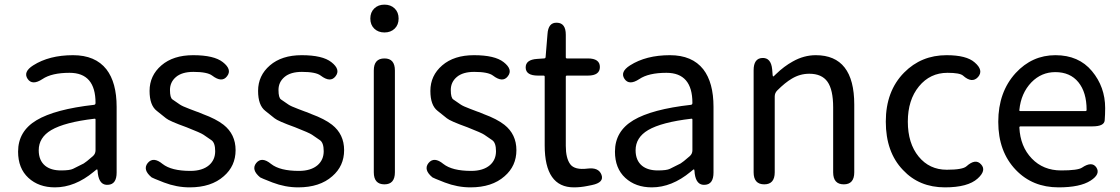

<svg xmlns="http://www.w3.org/2000/svg" viewBox="-20 -795 4828 828"><path d="M217 13Q147 13 102.5 -28Q58 -69 58 -141Q58 -229 137.5 -276.5Q217 -324 386 -343Q392 -344 392 -351Q392 -481 280 -481Q203 -481 163 -454Q119 -425 99 -455Q79 -485 123 -513Q192 -557 295 -557Q391 -557 439 -496Q483 -439 483 -334V-51Q483 0 446 2Q409 5 402 -46L401 -58Q400 -65 398.5 -65Q397 -65 384 -54Q303 13 217 13ZM243 -60Q281 -60 295 -67Q318 -78 341 -90Q350 -95 381 -122Q392 -132 392 -147V-279Q392 -284 387 -283Q259 -268 201 -234Q147 -202 147 -147Q147 -103 175 -80Q200 -60 243 -60Z M798 13Q742 13 687 -8Q636 -28 634 -30Q594 -63 617 -92Q641 -121 681 -88Q719 -58 801 -58Q853 -58 882 -83Q908 -106 908 -143Q908 -180 891 -191Q869 -206 857.5 -214Q846 -222 785 -246Q710 -273 696 -285Q676 -301 656 -317Q625 -341 625 -403Q625 -469 676 -513Q727 -557 813 -557Q903 -557 941 -527Q982 -495 959 -466Q937 -437 895 -469Q874 -485 814 -485Q765 -485 739 -463Q713 -441 713 -407Q713 -373 724 -366Q746 -351 756 -344Q766 -337 798 -325Q823 -316 827 -314Q832 -313 855 -303Q912 -282 944 -257Q996 -216 996 -147.5Q996 -79 945 -35Q891 13 798 13Z M1266 13Q1210 13 1155 -8Q1104 -28 1102 -30Q1062 -63 1085 -92Q1109 -121 1149 -88Q1187 -58 1269 -58Q1321 -58 1350 -83Q1376 -106 1376 -143Q1376 -180 1359 -191Q1337 -206 1325.5 -214Q1314 -222 1253 -246Q1178 -273 1164 -285Q1144 -301 1124 -317Q1093 -341 1093 -403Q1093 -469 1144 -513Q1195 -557 1281 -557Q1371 -557 1409 -527Q1450 -495 1427 -466Q1405 -437 1363 -469Q1342 -485 1282 -485Q1233 -485 1207 -463Q1181 -441 1181 -407Q1181 -373 1192 -366Q1214 -351 1224 -344Q1234 -337 1266 -325Q1291 -316 1295 -314Q1300 -313 1323 -303Q1380 -282 1412 -257Q1464 -216 1464 -147.5Q1464 -79 1413 -35Q1359 13 1266 13Z M1638 0Q1592 0 1592 -52V-491Q1592 -543 1638 -543Q1683 -543 1683 -491V-52Q1683 0 1638 0ZM1638 -655Q1611 -655 1594 -671.5Q1577 -688 1577 -715Q1577 -742 1594 -758.5Q1611 -775 1638 -775Q1665 -775 1682 -758.5Q1699 -742 1699 -715Q1699 -688 1682 -671.5Q1665 -655 1638 -655Z M2009 13Q1953 13 1898 -8Q1847 -28 1845 -30Q1805 -63 1828 -92Q1852 -121 1892 -88Q1930 -58 2012 -58Q2064 -58 2093 -83Q2119 -106 2119 -143Q2119 -180 2102 -191Q2080 -206 2068.5 -214Q2057 -222 1996 -246Q1921 -273 1907 -285Q1887 -301 1867 -317Q1836 -341 1836 -403Q1836 -469 1887 -513Q1938 -557 2024 -557Q2114 -557 2152 -527Q2193 -495 2170 -466Q2148 -437 2106 -469Q2085 -485 2025 -485Q1976 -485 1950 -463Q1924 -441 1924 -407Q1924 -373 1935 -366Q1957 -351 1967 -344Q1977 -337 2009 -325Q2034 -316 2038 -314Q2043 -313 2066 -303Q2123 -282 2155 -257Q2207 -216 2207 -147.5Q2207 -79 2156 -35Q2102 13 2009 13Z M2513 7Q2484 13 2455 13Q2329 13 2329 -168V-464Q2329 -469 2324 -469H2300Q2248 -469 2247 -503Q2246 -538 2297 -541L2326 -543Q2333 -543 2333 -550L2341 -647Q2344 -699 2382 -697Q2420 -696 2420 -645V-548Q2420 -543 2425 -543H2515Q2567 -543 2567 -506Q2567 -469 2515 -469H2425Q2420 -469 2420 -464V-166Q2420 -113 2439 -87Q2458 -61 2514 -68Q2562 -74 2574 -41Q2586 -8 2533 3Z M2791 13Q2721 13 2676.5 -28Q2632 -69 2632 -141Q2632 -229 2711.5 -276.5Q2791 -324 2960 -343Q2966 -344 2966 -351Q2966 -481 2854 -481Q2777 -481 2737 -454Q2693 -425 2673 -455Q2653 -485 2697 -513Q2766 -557 2869 -557Q2965 -557 3013 -496Q3057 -439 3057 -334V-51Q3057 0 3020 2Q2983 5 2976 -46L2975 -58Q2974 -65 2972.5 -65Q2971 -65 2958 -54Q2877 13 2791 13ZM2817 -60Q2855 -60 2869 -67Q2892 -78 2915 -90Q2924 -95 2955 -122Q2966 -132 2966 -147V-279Q2966 -284 2961 -283Q2833 -268 2775 -234Q2721 -202 2721 -147Q2721 -103 2749 -80Q2774 -60 2817 -60Z M3276 0Q3230 0 3230 -52V-492Q3230 -543 3267 -545Q3305 -547 3310 -496L3312 -471Q3313 -465 3314.5 -465Q3316 -465 3327 -476Q3361 -509 3399 -530Q3447 -557 3498 -557Q3664 -557 3664 -344V-52Q3664 0 3619 0Q3573 0 3573 -52V-332Q3573 -408 3548.5 -442.5Q3524 -477 3470 -477Q3430 -477 3395 -456Q3366 -439 3332 -405Q3321 -394 3321 -379V-52Q3321 0 3276 0Z M4055 13Q3944 13 3874 -62Q3800 -139 3800 -270.5Q3800 -402 3879 -482Q3953 -557 4062 -557Q4148 -557 4183 -526Q4223 -492 4198 -463Q4172 -434 4133 -469Q4119 -481 4066 -481Q3991 -481 3943 -422.5Q3895 -364 3895 -270.5Q3895 -177 3941.5 -120Q3988 -63 4063 -63Q4132 -63 4148 -78Q4187 -113 4211 -86Q4235 -60 4196 -25Q4154 13 4055 13Z M4545 13Q4433 13 4361 -62Q4285 -141 4285 -269.5Q4285 -398 4360 -480Q4431 -557 4531.5 -557Q4632 -557 4689 -488.5Q4746 -420 4746 -329Q4746 -302 4744 -276Q4742 -250 4691 -250H4381Q4376 -250 4376 -245Q4380 -163 4429.5 -111.5Q4479 -60 4556 -60Q4628 -60 4646 -72Q4689 -101 4708 -73Q4727 -44 4683 -16Q4638 13 4545 13ZM4376 -321Q4375 -316 4380 -316H4661Q4666 -316 4666 -321Q4666 -397 4630.5 -440.5Q4595 -484 4531 -484Q4471 -484 4428 -440Q4383 -393 4376 -321Z"/></svg>

Font: Resource Han Rounded HK
Style: Regular
Weight: 400
Designer: Cyano Hao (round all glyphs); Ryoko NISHIZUKA  (kana, bopomofo & ideographs); Paul D. Hunt (Latin, Greek & Cyrillic); Sa
Foundry: Cyano Hao
Version: 0.990